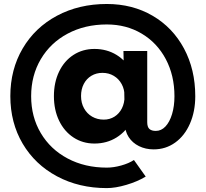

<svg xmlns="http://www.w3.org/2000/svg" viewBox="-20 -735 1032 964"><path d="M31.9 -252.4Q31.9 -386 93.8 -491.5Q155.7 -597 266.1 -656Q376.6 -715 516.2 -715Q645 -715 746.1 -656Q847.2 -597 903.8 -491.5Q960.4 -386 960.4 -252H855.9Q855.9 -356 812.5 -438Q769 -520.1 691.6 -566.1Q614.3 -612.2 516.2 -612.2Q406.1 -612.2 319.7 -566.1Q233.3 -520.1 184.9 -438Q136.4 -355.8 136.4 -252Q136.4 -148.4 184.8 -66.8Q233.2 14.8 319.6 60.7Q406 106.6 516.2 106.6Q550.4 106.6 588.6 95.9Q626.9 85.2 652.5 68.4L711.6 151.6Q669.6 176.9 614.6 193.1Q559.7 209.4 516.2 209.4Q376.6 209.4 266.1 150.2Q155.7 91.1 93.8 -13.8Q31.9 -118.7 31.9 -252.4ZM250.7 -252.3Q250.7 -321.3 276.6 -375.3Q302.5 -429.3 348.9 -459.3Q395.3 -489.3 454.2 -489.3Q516.3 -489.3 565.2 -459.3Q614 -429.3 641.5 -375.3Q669 -321.3 669 -252.3Q669 -183.3 641.5 -129.3Q614 -75.3 565.2 -44.8Q516.3 -14.3 454.2 -14.3Q395.3 -14.3 348.9 -44.8Q302.5 -75.3 276.6 -129.3Q250.7 -183.3 250.7 -252.3ZM605.4 -251.9Q605.4 -286.2 591 -312.6Q576.6 -339.1 551.4 -354.1Q526.3 -369.2 494.5 -369.2Q463.3 -369.2 438.8 -354.5Q414.3 -339.8 400.6 -313.4Q386.9 -286.9 386.9 -253Q386.9 -218.7 401.7 -191.6Q416.5 -164.5 442.5 -149.4Q468.5 -134.4 501 -134.4Q531.1 -134.4 554.9 -149.4Q578.7 -164.5 592.1 -191.1Q605.4 -217.6 605.4 -251.9ZM607 -114.4 719.2 -121.7Q719.2 -97.4 730.1 -87.5Q741.1 -77.7 762.2 -77.7Q789.6 -77.7 810.6 -99.8Q831.7 -122 843.8 -162Q855.9 -202 855.9 -252H960.4Q960.4 -175 933.6 -114Q906.9 -53 859.3 -19Q811.8 15 751.6 15Q710.8 15 677.7 -1.4Q644.7 -17.8 625.9 -47Q607 -76.3 607 -114.4ZM599.8 -479H719.2V-121.7L607 -114.4Z"/></svg>

Font: Oak Sans Light
Style: Regular
Weight: 400
Designer: Erik Kennedy, Walven
Foundry: Erik Kennedy, Walven
Version: Version 1.100;Glyphs 3.1.2 (3151)